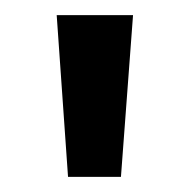

<svg xmlns="http://www.w3.org/2000/svg" viewBox="-20 -619 243 254"><path d="M55 -599H156L140 -385H70Z"/></svg>

Font: Podkova SemiBold
Style: Regular
Weight: 600
Designer: Ilya Yudin
Foundry: Cyreal (www.cyreal.org)
Version: Version 2.103